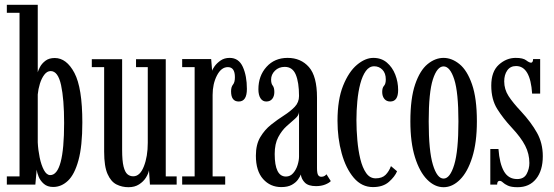

<svg xmlns="http://www.w3.org/2000/svg" viewBox="-20 -770 2311 801"><path d="M202 10Q178 10 163.2 -2.8Q148.5 -15.5 141.5 -32.2Q134.5 -49 133 -62L127.5 0H8.5V-34H61.5V-716.5H8.5V-750H137.5V-468.5Q139.5 -476.5 147 -490.8Q154.5 -505 169.5 -516.5Q184.5 -528 208.5 -528Q257.5 -528 290.5 -465.8Q323.5 -403.5 323.5 -259Q323.5 -160 307.2 -101Q291 -42 263.5 -16Q236 10 202 10ZM189.5 -39.5Q247.5 -39.5 247.5 -257Q247.5 -356 234.8 -414.8Q222 -473.5 191.5 -473.5Q176.5 -473.5 165 -458.5Q153.5 -443.5 146.5 -421Q139.5 -398.5 137.5 -376V-176Q139 -144.5 145.5 -113Q152 -81.5 163.2 -60.5Q174.5 -39.5 189.5 -39.5Z M516 11Q489 11 466 -0.5Q443 -12 428.8 -43.8Q414.5 -75.5 414.5 -137V-490H363V-523H489.5V-145Q489.5 -99 495.5 -75.2Q501.5 -51.5 511.8 -43Q522 -34.5 536 -34.5Q564 -34.5 580.2 -75.8Q596.5 -117 596.5 -174.5V-490H547.5V-523H671.5V-34H717V0H605.5L601.5 -59.5Q599 -45.5 588.8 -29Q578.5 -12.5 560.2 -0.8Q542 11 516 11Z M740 0V-34H792V-490H740V-523.5H861L865 -474.5Q866 -480.5 875.2 -493.5Q884.5 -506.5 900.2 -517.5Q916 -528.5 938 -528.5Q976 -528.5 993 -491Q1010 -453.5 1010 -399Q1010 -346.5 976 -346.5Q944 -346.5 944 -389Q944 -407.5 952 -417Q960 -426.5 960 -448Q960 -490 930.5 -490Q903 -490 885 -455Q867 -420 867 -374V-34H919.5V0Z M1153.5 10.5Q1107.5 10.5 1077.5 -23.2Q1047.5 -57 1047.5 -120.5Q1047.5 -167 1065.8 -197.8Q1084 -228.5 1110.8 -249.8Q1137.5 -271 1164.5 -288.2Q1191.5 -305.5 1209.5 -324.2Q1227.5 -343 1227.5 -369.5Q1227.5 -426 1214 -458.5Q1200.5 -491 1168 -491Q1143 -491 1127 -475Q1111 -459 1111 -438Q1111 -421 1117.8 -412.8Q1124.5 -404.5 1124.5 -386Q1124.5 -368.5 1115.8 -357.5Q1107 -346.5 1091 -346.5Q1075.5 -346.5 1066.8 -360Q1058 -373.5 1058 -397.5Q1058 -453.5 1091.8 -491Q1125.5 -528.5 1180 -528.5Q1235 -528.5 1268.8 -490.2Q1302.5 -452 1302.5 -363V-69Q1302.5 -47.5 1307 -40Q1311.5 -32.5 1320.5 -32.5Q1328.5 -32.5 1334 -36Q1339.5 -39.5 1342 -43L1360 -14.5Q1353.5 -7 1336.8 -0.2Q1320 6.5 1298.5 6.5Q1266.5 6.5 1252 -8Q1237.5 -22.5 1235 -42Q1232 -33.5 1223.2 -21Q1214.5 -8.5 1197.5 1Q1180.5 10.5 1153.5 10.5ZM1173 -33.5Q1191 -33.5 1203.2 -47.8Q1215.5 -62 1221.5 -81.5Q1227.5 -101 1227.5 -117V-302.5Q1226.5 -288 1211 -274.8Q1195.5 -261.5 1175.5 -243.5Q1155.5 -225.5 1140.8 -197.8Q1126 -170 1126 -127.5Q1126 -33.5 1173 -33.5Z M1536 10.5Q1489 10.5 1456 -28.2Q1423 -67 1405.5 -130.2Q1388 -193.5 1388 -266Q1388 -354.5 1411.5 -412.8Q1435 -471 1469.5 -499.8Q1504 -528.5 1537.5 -528.5Q1571 -528.5 1594 -509Q1617 -489.5 1629 -458.8Q1641 -428 1641 -394.5Q1641 -346.5 1608 -346.5Q1592.5 -346.5 1583.5 -357.5Q1574.5 -368.5 1574.5 -386.5Q1574.5 -404 1582 -412Q1589.5 -420 1589.5 -438.5Q1589.5 -464.5 1575.5 -479Q1561.5 -493.5 1541 -493.5Q1520.5 -493.5 1506.2 -473.8Q1492 -454 1483.2 -421Q1474.5 -388 1470.8 -348.2Q1467 -308.5 1467 -269Q1467 -228 1470.8 -185.5Q1474.5 -143 1483.2 -106.8Q1492 -70.5 1507.5 -48.2Q1523 -26 1547 -26Q1574 -26 1588.5 -40.5Q1603 -55 1611 -77L1636.5 -55.5Q1627.5 -33.5 1602.8 -11.5Q1578 10.5 1536 10.5Z M1830.5 11Q1793.5 11 1762 -20.8Q1730.5 -52.5 1711.2 -114Q1692 -175.5 1692 -263.5Q1692 -360 1712 -418.2Q1732 -476.5 1763.8 -502.5Q1795.5 -528.5 1830.5 -528.5Q1865 -528.5 1897 -502.5Q1929 -476.5 1949.2 -418.2Q1969.5 -360 1969.5 -263.5Q1969.5 -175.5 1950.2 -114Q1931 -52.5 1899.2 -20.8Q1867.5 11 1830.5 11ZM1830.5 -25Q1857.5 -25 1875 -82.8Q1892.5 -140.5 1892.5 -263.5Q1892.5 -385 1875 -439Q1857.5 -493 1830.5 -493Q1803.5 -493 1786 -439Q1768.5 -385 1768.5 -263.5Q1768.5 -140.5 1786 -82.8Q1803.5 -25 1830.5 -25Z M2139.5 11Q2113 11 2099 4.5Q2085 -2 2078 -8.8Q2071 -15.5 2064.5 -15.5Q2054 -15.5 2054 0H2025.5V-148.5H2059.5Q2064 -87.5 2082.5 -55.2Q2101 -23 2137.5 -23Q2165.5 -23 2177 -44.2Q2188.5 -65.5 2188.5 -90Q2188.5 -128 2171 -162.2Q2153.5 -196.5 2114.5 -238Q2079.5 -275.5 2054.5 -315.2Q2029.5 -355 2029.5 -413Q2029.5 -471.5 2061 -500Q2092.5 -528.5 2131.5 -528.5Q2162 -528.5 2175 -518.5Q2188 -508.5 2195.5 -508.5Q2203.5 -508.5 2204 -523.5H2233.5V-379.5H2200Q2192.5 -494.5 2133 -494.5Q2109 -494.5 2096.2 -476.2Q2083.5 -458 2083.5 -430.5Q2083.5 -397.5 2101.5 -369.5Q2119.5 -341.5 2154 -305Q2196 -259.5 2220.2 -216.2Q2244.5 -173 2244.5 -118.5Q2244.5 -58.5 2216.5 -23.8Q2188.5 11 2139.5 11Z"/></svg>

Font: Imbue 10pt
Style: Regular
Weight: 400
Designer: Tyler Finck
Foundry: Etcetera Type Company
Version: Version 1.102; ttfautohint (v1.8.3)